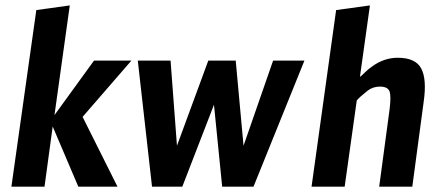

<svg xmlns="http://www.w3.org/2000/svg" viewBox="-20 -699 1627 719"><path d="M116 -661.3 241.3 -678.7 184 -268 332 -472H472L289.3 -261.3L420 0H273.3L177.3 -225.3L146.7 0H22.7Z M1120 -472 929.3 0H812L781.3 -306.7L662.7 0H549.3L496 -472H618.7L642.7 -153.3L760 -472H862.7L892 -153.3L1002.7 -472Z M1238.7 -661.3 1365.3 -678.7 1328 -412H1329.3Q1334.7 -416 1346.7 -428Q1358.7 -440 1376 -452Q1420 -482.7 1469.3 -482.7Q1536 -482.7 1557.3 -442.7Q1578.7 -402.7 1566.7 -318.7L1524 0H1400L1438.7 -288Q1445.3 -338.7 1438.7 -356.7Q1432 -374.7 1402.7 -374.7Q1377.3 -374.7 1357.3 -360Q1325.3 -334.7 1316 -322.7L1270.7 0H1146.7Z"/></svg>

Font: Timmana
Style: Regular
Weight: 400
Designer: Appaji Ambarisha Darbha
Foundry: Andhrapradesh Society for Knowledge Networks
Version: Version 1.0.4; ttfautohint (v1.2.42-39fb)